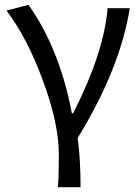

<svg xmlns="http://www.w3.org/2000/svg" viewBox="-20 -577 580 796"><path d="M220 199Q224 150 224 65Q224 -67 156 -248Q92 -421 7 -533L98 -557Q227 -376 278 -107H283Q411 -358 426 -543H518Q478 -292 302 -5Q314 82 314 199Z"/></svg>

Font: Source Han Sans K Regular
Style: Regular
Weight: 400
Designer: Ryoko NISHIZUKA  (kana & ideographs); Paul D. Hunt (Latin, Greek & Cyrillic); Wenlong ZHANG  (bopomofo); Sandoll Communi
Foundry: Adobe Systems Incorporated
Version: Version 1.00 July 18, 2014, initial release